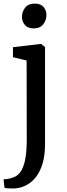

<svg xmlns="http://www.w3.org/2000/svg" viewBox="-30 -814 374 1077"><path d="M53.5 243Q46.3 243.4 33.7 243.1Q21.2 242.9 9.8 241.9Q-1.6 240.9 -5 239L-10 191.7Q-2.8 192 12.4 189.8Q27.6 187.7 44.8 181.2Q73.8 171 90.2 141.9Q106.6 112.7 113.4 68.8Q120.1 24.8 120.1 -29.9L119.3 -474.6L42.7 -493.1V-549.3L198.4 -567.6H200.4L222.7 -550.1V-7Q222.7 55 209.5 101Q196.3 147 172.7 177.6Q149.1 208.2 118.6 224.3Q88 240.4 53.5 243ZM157.6 -654.7Q125.9 -654.7 109.6 -674Q93.3 -693.3 93.3 -719.7Q93.3 -748.5 111.1 -771.1Q128.9 -793.8 165.2 -793.8H166.2Q197.9 -793.8 214.2 -774.9Q230.5 -755.9 230.5 -729.5Q230.5 -700.7 212.7 -677.7Q194.9 -654.7 158.6 -654.7Z"/></svg>

Font: Merriweather Light
Style: Regular
Weight: 300
Designer: Eben Sorkin
Foundry: Eben Sorkin
Version: Version 2.100